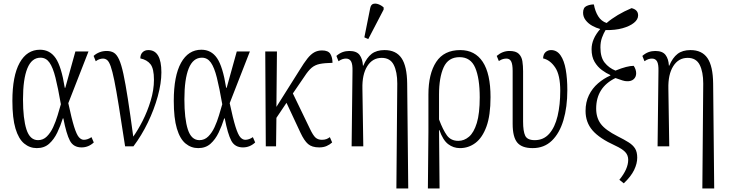

<svg xmlns="http://www.w3.org/2000/svg" viewBox="-20 -827 4119 1085"><path d="M188 10Q148 10 116.5 -16Q85 -42 67.5 -100.5Q50 -159 50 -257Q50 -398 91 -472Q132 -546 206 -546Q262 -546 294.5 -498.5Q327 -451 346 -331H349L406 -536H480L366 -244Q385 -155 399 -110.5Q413 -66 426 -51.5Q439 -37 454 -37Q475 -37 497 -52L510 -22Q480 6 441 6Q395 6 375 -32Q355 -70 338 -158H335Q322 -116 303.5 -77.5Q285 -39 257.5 -14.5Q230 10 188 10ZM195 -35Q224 -35 245 -56Q266 -77 280.5 -108.5Q295 -140 305.5 -175Q316 -210 324 -238Q308 -330 293.5 -388Q279 -446 259.5 -473.5Q240 -501 209 -501Q159 -501 134.5 -440.5Q110 -380 110 -266Q110 -156 129.5 -95.5Q149 -35 195 -35Z M687 0Q666 -137 651.5 -227.5Q637 -318 626 -372Q615 -426 605.5 -452.5Q596 -479 585.5 -487.5Q575 -496 562 -496Q554 -496 543.5 -493Q533 -490 521 -481L509 -511Q523 -524 542 -531.5Q561 -539 583 -539Q607 -539 623.5 -529Q640 -519 653 -490.5Q666 -462 677.5 -408.5Q689 -355 702.5 -268.5Q716 -182 733 -55Q759 -91 786 -144Q813 -197 831.5 -258Q850 -319 850 -376Q850 -439 830.5 -464Q811 -489 773 -497Q773 -519 785.5 -531.5Q798 -544 818 -544Q892 -544 892 -418Q892 -357 871.5 -282.5Q851 -208 815.5 -134.5Q780 -61 734 0Z M1100 10Q1060 10 1028.5 -16Q997 -42 979.5 -100.5Q962 -159 962 -257Q962 -398 1003 -472Q1044 -546 1118 -546Q1174 -546 1206.5 -498.5Q1239 -451 1258 -331H1261L1318 -536H1392L1278 -244Q1297 -155 1311 -110.5Q1325 -66 1338 -51.5Q1351 -37 1366 -37Q1387 -37 1409 -52L1422 -22Q1392 6 1353 6Q1307 6 1287 -32Q1267 -70 1250 -158H1247Q1234 -116 1215.5 -77.5Q1197 -39 1169.5 -14.5Q1142 10 1100 10ZM1107 -35Q1136 -35 1157 -56Q1178 -77 1192.5 -108.5Q1207 -140 1217.5 -175Q1228 -210 1236 -238Q1220 -330 1205.5 -388Q1191 -446 1171.5 -473.5Q1152 -501 1121 -501Q1071 -501 1046.5 -440.5Q1022 -380 1022 -266Q1022 -156 1041.5 -95.5Q1061 -35 1107 -35Z M1482 0 1479 -536H1545L1542 -223L1673 -431Q1698 -472 1717 -496Q1736 -520 1755.5 -531Q1775 -542 1800 -542Q1835 -542 1847 -522Q1859 -502 1859 -472Q1813 -471 1786.5 -465.5Q1760 -460 1741 -444Q1722 -428 1700 -394L1635 -299L1731 -100Q1749 -62 1763 -49.5Q1777 -37 1799 -37Q1814 -37 1824.5 -41Q1835 -45 1844 -52L1857 -22Q1844 -10 1826 -2Q1808 6 1784 6Q1743 6 1721 -13Q1699 -32 1678 -77L1599 -246L1542 -161L1540 0Z M2220 238 2225 -355Q2225 -421 2205 -460.5Q2185 -500 2137 -500Q2085 -500 2055.5 -453Q2026 -406 2028 -326L2033 0H1967L1972 -426Q1973 -464 1964 -480Q1955 -496 1935 -496Q1926 -496 1916 -493Q1906 -490 1893 -481L1881 -511Q1898 -526 1916 -532.5Q1934 -539 1954 -539Q1995 -539 2012 -516.5Q2029 -494 2031 -456H2033Q2052 -501 2080 -522.5Q2108 -544 2153 -544Q2218 -544 2249 -498.5Q2280 -453 2281 -355L2287 238ZM2061 -606 2039 -616 2072 -781Q2076 -801 2089 -805Q2102 -809 2118.5 -803Q2135 -797 2148 -785V-773Z M2398 238 2401 -83V-293Q2401 -410 2445 -477Q2489 -544 2581 -544Q2664 -544 2708 -477.5Q2752 -411 2752 -278Q2752 -175 2729 -112Q2706 -49 2667 -19.5Q2628 10 2579 10Q2542 10 2512.5 -12.5Q2483 -35 2463 -92H2461L2464 238ZM2570 -31Q2603 -31 2630.5 -54.5Q2658 -78 2674.5 -132Q2691 -186 2691 -277Q2691 -384 2665.5 -444Q2640 -504 2577 -504Q2513 -504 2487 -446.5Q2461 -389 2461 -293V-152Q2483 -93 2505.5 -62Q2528 -31 2570 -31Z M2990 10Q2929 10 2903 -21.5Q2877 -53 2877 -127V-426Q2877 -464 2868.5 -480Q2860 -496 2842 -496Q2833 -496 2823 -493.5Q2813 -491 2799 -482L2787 -511Q2820 -539 2859 -539Q2895 -539 2911.5 -523Q2928 -507 2932 -481Q2936 -455 2936 -424V-140Q2936 -85 2948 -60Q2960 -35 3002 -35Q3052 -35 3084 -71.5Q3116 -108 3131 -171.5Q3146 -235 3146 -314Q3146 -403 3117.5 -445.5Q3089 -488 3049 -497Q3050 -521 3063 -532.5Q3076 -544 3094 -544Q3127 -544 3147.5 -514.5Q3168 -485 3177 -434Q3186 -383 3186 -318Q3186 -222 3164 -148Q3142 -74 3098.5 -32Q3055 10 2990 10Z M3505 209 3480 189Q3530 128 3530 76Q3530 50 3513 32Q3496 14 3457 -4Q3367 -45 3328 -90.5Q3289 -136 3289 -200Q3289 -250 3308 -289Q3327 -328 3359.5 -356Q3392 -384 3429 -400V-403Q3406 -413 3381.5 -431Q3357 -449 3340 -477.5Q3323 -506 3323 -549Q3323 -607 3372 -663Q3349 -669 3326.5 -681.5Q3304 -694 3289.5 -713Q3275 -732 3275 -755Q3275 -784 3294.5 -793Q3314 -802 3336 -802Q3343 -763 3360.5 -735Q3378 -707 3408 -697Q3464 -745 3549 -781Q3586 -772 3586 -740Q3586 -717 3562.5 -698Q3539 -679 3498 -667.5Q3457 -656 3402 -657Q3391 -639 3382 -614.5Q3373 -590 3373 -559Q3373 -503 3397 -473Q3421 -443 3458 -428Q3492 -442 3517.5 -448.5Q3543 -455 3561 -455Q3568 -445 3571.5 -434Q3575 -423 3575 -413Q3575 -392 3561 -379.5Q3547 -367 3523 -368Q3512 -368 3497.5 -372.5Q3483 -377 3458 -386Q3349 -333 3349 -213Q3349 -162 3375 -127Q3401 -92 3470 -57Q3508 -38 3532.5 -22.5Q3557 -7 3569 12.5Q3581 32 3581 64Q3581 97 3563.5 133.5Q3546 170 3505 209Z M3949 238 3954 -355Q3954 -421 3934 -460.5Q3914 -500 3866 -500Q3814 -500 3784.5 -453Q3755 -406 3757 -326L3762 0H3696L3701 -426Q3702 -464 3693 -480Q3684 -496 3664 -496Q3655 -496 3645 -493Q3635 -490 3622 -481L3610 -511Q3627 -526 3645 -532.5Q3663 -539 3683 -539Q3724 -539 3741 -516.5Q3758 -494 3760 -456H3762Q3781 -501 3809 -522.5Q3837 -544 3882 -544Q3947 -544 3978 -498.5Q4009 -453 4010 -355L4016 238Z"/></svg>

Font: Noto Serif ExtraCondensed Light
Style: Regular
Weight: 300
Width: 2
Designer: Monotype Design Team
Foundry: Monotype Imaging Inc.
Version: Version 2.014; ttfautohint (v1.8.4.7-5d5b)